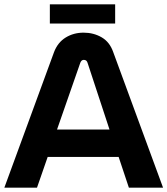

<svg xmlns="http://www.w3.org/2000/svg" viewBox="-20 -862 769 882"><path d="M0 0 228 -622Q245 -667 281.5 -689.5Q318 -712 364 -712Q410 -712 447 -690.5Q484 -669 500 -623L729 0H572L525 -141H199L150 0ZM242 -267H483L382 -574Q378 -587 365 -587Q354 -587 349 -574ZM209 -754V-842H509V-754Z"/></svg>

Font: MuseoModerno SemiBold
Style: Regular
Weight: 600
Designer: Pablo Cosgaya, Héctor Gatti, Marcela Romero, and the Authors of The MuseoModerno Project.
Foundry: Omnibus-Type Team
Version: Version 1.001